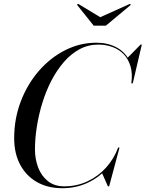

<svg xmlns="http://www.w3.org/2000/svg" viewBox="-20 -986 770 1016"><path d="M310 10Q233.5 10 176.2 -22.2Q119 -54.5 87 -114Q55 -173.5 55 -255Q55 -357.5 89.8 -448.8Q124.5 -540 185 -610Q245.5 -680 324 -720Q402.5 -760 490 -760Q549 -760 595.2 -736Q641.5 -712 665.2 -664.2Q689 -616.5 680 -545H675Q682 -596 670.8 -634.5Q659.5 -673 634.8 -698.8Q610 -724.5 575.2 -737.2Q540.5 -750 500 -750Q446.5 -750 401 -725.5Q355.5 -701 318.2 -658Q281 -615 252.2 -559.8Q223.5 -504.5 204.2 -442Q185 -379.5 175 -316.2Q165 -253 165 -195Q165 -144 182 -99.5Q199 -55 233.5 -27.5Q268 0 320 0Q387 0 444 -27Q501 -54 542.5 -100.5Q584 -147 605 -205H610Q590 -143.5 546.5 -94.8Q503 -46 442.2 -18Q381.5 10 310 10ZM551 0 520 -70Q538.5 -89.5 557.2 -110.8Q576 -132 593.5 -169L605 -205H612.5L557.5 0ZM675 -545 679.5 -572Q680 -603.5 674.5 -630Q669 -656.5 654 -679L724 -750H730.5L682.5 -545ZM476 -850 387.5 -960.5 393 -966 510.5 -895 667.5 -965.5 672.5 -960.5 540 -850Z"/></svg>

Font: Bodoni Moda 28pt
Style: Italic
Weight: 400
Italic angle: -13°
Designer: Owen Earl
Foundry: indestructible type
Version: Version 2.004